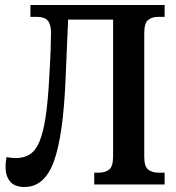

<svg xmlns="http://www.w3.org/2000/svg" viewBox="-20 -734 702 764"><path d="M78 10Q38 10 20 -12Q2 -34 2 -71Q2 -87 6 -109Q24 -105 43 -105Q76 -105 99 -120Q122 -135 137 -170.5Q152 -206 161.5 -268.5Q171 -331 176 -427Q180 -492 181.5 -535.5Q183 -579 183 -605Q183 -637 170 -652Q157 -667 126 -667H101V-714H635V-667H609Q585 -667 569.5 -654.5Q554 -642 554 -602V-110Q554 -71 570 -59Q586 -47 609 -47H635V0H355V-47H374Q399 -47 414.5 -59.5Q430 -72 430 -112V-656H251L241 -422Q232 -197 195 -93.5Q158 10 78 10Z"/></svg>

Font: Noto Serif Condensed SemiBold
Style: Regular
Weight: 600
Width: 3
Designer: Monotype Design Team
Foundry: Monotype Imaging Inc.
Version: Version 2.013